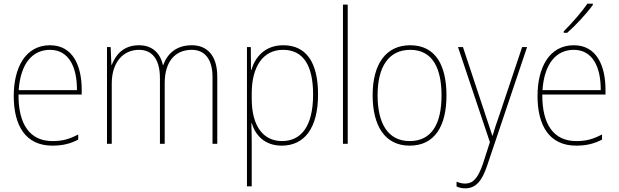

<svg xmlns="http://www.w3.org/2000/svg" viewBox="-20 -785 3380 1048"><path d="M253 -538C119 -538 55 -416 55 -261C55 -100 119 10 266 10C322 10 365 -1 407 -23V-51C355 -24 319 -15 266 -15C144 -15 80 -105 81 -269H426V-295C426 -427 377 -538 253 -538ZM253 -513C355 -513 401 -420 400 -293H82C92 -438 157 -513 253 -513Z M1027 -538C943 -538 894 -493 871 -430H869C855 -495 811 -538 739 -538C647 -538 609 -478 590 -431H588L584 -528H564V0H590V-329C590 -445 652 -513 739 -513C803 -513 853 -471 853 -358V0H879V-331C879 -454 940 -513 1027 -513C1091 -513 1140 -470 1140 -364V0H1166V-366C1166 -484 1109 -538 1027 -538Z M1526 -538C1425 -538 1372 -472 1352 -403H1350L1349 -528H1328V232H1354V-4C1354 -42 1353 -80 1352 -113H1354C1373 -49 1423 10 1518 10C1641 10 1716 -85 1716 -269C1716 -447 1650 -538 1526 -538ZM1525 -513C1634 -513 1689 -430 1689 -269C1689 -93 1622 -15 1519 -15C1419 -15 1354 -94 1354 -246V-275C1354 -419 1414 -513 1525 -513Z M1878 0V-760H1852V0Z M2417 -264C2417 -423 2361 -538 2219 -538C2087 -538 2014 -436 2014 -265C2014 -97 2082 10 2216 10C2353 10 2417 -97 2417 -264ZM2041 -265C2041 -421 2102 -513 2219 -513C2344 -513 2390 -408 2390 -264C2390 -110 2337 -15 2216 -15C2097 -15 2041 -112 2041 -265Z M2480 -528 2654 -9 2616 109C2588 191 2560 217 2519 217C2502 217 2488 213 2472 207V233C2488 240 2502 243 2519 243C2575 243 2610 206 2639 119L2857 -528H2830L2706 -158C2690 -112 2678 -78 2669 -45H2667C2660 -68 2650 -96 2629 -160L2507 -528Z M3216 -758V-765H3186C3155 -719 3102 -659 3057 -614V-606H3076C3123 -647 3182 -711 3216 -758ZM3112 -538C2978 -538 2914 -416 2914 -261C2914 -100 2978 10 3125 10C3181 10 3224 -1 3266 -23V-51C3214 -24 3178 -15 3125 -15C3003 -15 2939 -105 2940 -269H3285V-295C3285 -427 3236 -538 3112 -538ZM3112 -513C3214 -513 3260 -420 3259 -293H2941C2951 -438 3016 -513 3112 -513Z"/></svg>

Font: Noto Sans Ethiopic SemiCondensed Thin
Style: Regular
Weight: 100
Width: 4
Designer: Monotype Design Team
Foundry: Monotype Imaging Inc.
Version: Version 2.102